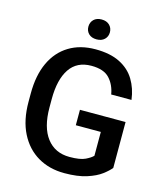

<svg xmlns="http://www.w3.org/2000/svg" viewBox="-130 -992 941 1098"><g transform="rotate(15 340.5 -443.0)"><path d="M618.2 -363.3V-91.8Q603 -72.3 571.3 -48.3Q539.6 -24.4 486.6 -7.3Q433.6 9.8 355 9.8Q265.6 9.8 197.5 -30.3Q129.4 -70.3 90.8 -146.7Q52.2 -223.1 52.2 -331.1V-380.4Q52.2 -488.3 87.6 -564.2Q123 -640.1 189 -680.4Q254.9 -720.7 345.2 -720.7Q432.6 -720.7 490.2 -691.7Q547.9 -662.6 578.9 -611.3Q609.9 -560.1 618.2 -494.1H498Q488.8 -549.8 454.8 -586.7Q420.9 -623.5 347.2 -623.5Q261.7 -623.5 219 -560.1Q176.3 -496.6 176.3 -381.3V-331.1Q176.3 -213.9 224.9 -150.6Q273.4 -87.4 359.9 -87.4Q422.9 -87.4 453.1 -102.3Q483.4 -117.2 496.1 -130.9V-272H348.1V-363.3ZM271.5 -835.4Q271.5 -860.8 288.3 -877.7Q305.2 -894.5 335 -894.5Q364.7 -894.5 381.8 -877.7Q398.9 -860.8 398.9 -835.4Q398.9 -810.1 381.8 -793.5Q364.7 -776.9 335 -776.9Q305.2 -776.9 288.3 -793.5Q271.5 -810.1 271.5 -835.4Z"/></g></svg>

Font: Vazirmatn UI Medium
Style: Regular
Weight: 500
Designer: Saber Rastikerdar
Foundry: Saber Rastikerdar
Version: Version 33.003